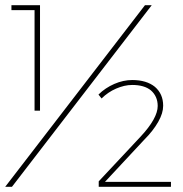

<svg xmlns="http://www.w3.org/2000/svg" viewBox="-34 -719 703 739"><path d="M10 -699V-680H99V-293H120V-699ZM524 -699 -14 0H12L550 -699ZM573 -311C573 -280 551 -240 507 -193L346 -21V0H624V-19H370L521 -181C544 -204 562 -227 575 -250C588 -273 594 -293 594 -312C594 -343 583 -367 562 -385C541 -402 512 -411 475 -411C452 -411 429 -406 406 -396C383 -386 362 -372 345 -355L357 -340C373 -356 392 -369 413 -378C434 -387 454 -392 475 -392C506 -392 530 -385 547 -371C564 -356 573 -336 573 -311Z"/></svg>

Font: Argentum Sans Thin
Style: Regular
Weight: 250
Designer: Julieta Ulanovsky
Foundry: Julieta Ulanovsky
Version: Version 5.001;February 15, 2019;FontCreator 11.5.0.2425 64-b